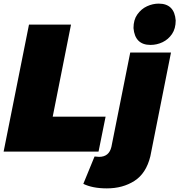

<svg xmlns="http://www.w3.org/2000/svg" viewBox="-25 -837 990 1060"><path d="M806 -589Q720 -589 712 -682Q712 -727.5 733 -757Q755 -788 786.8 -802.5Q818.5 -817 851 -817Q938 -817 945 -724Q945 -679.5 924.8 -649.5Q904.5 -619.5 872.8 -604.2Q841 -589 806 -589ZM519 0H-5L135 -701H367L266 -193H558ZM565 203Q486 203 435 178L497 27L522 29Q577 29 590 -26L694 -547H919L805 26Q782 120 717.5 161.5Q653 203 565 203Z"/></svg>

Font: Argentum Sans Black
Style: Italic
Weight: 900
Italic angle: -11°
Designer: Julieta Ulanovsky (font), Cristiano Sobral (main changes and remaster)
Foundry: Julieta Ulanovsky (font), Cristiano Sobral (main changes and remaster)
Version: Version 2.007;June 15, 2022;FontCreator 14.0.0.2814 64-bit; 